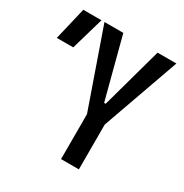

<svg xmlns="http://www.w3.org/2000/svg" viewBox="-161 -820 909 948"><g transform="rotate(30 293.0 -346.5)"><path d="M326.2 -229.5 164.1 -693.4H271.5L362.3 -346.7H371.1L466.8 -693.4H574.2L409.2 -229.5ZM316.9 0V-341.8H418.5V0ZM-0.5 -507.8 43.5 -693.4H147L93.3 -507.8Z"/></g></svg>

Font: Cascadia Mono
Style: Regular
Weight: 400
Monospace: yes
Designer: Aaron Bell
Foundry: Saja Typeworks
Version: Version 2404.023